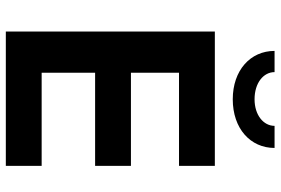

<svg xmlns="http://www.w3.org/2000/svg" viewBox="-168 -772 940 643"><g transform="rotate(90 301.5 -450.0)"><path d="M85 -700V0H535V-120H223V-299H535V-419H223V-580H535V-700ZM475 -900H401C401 -863 365 -833 312 -833C257 -833 221 -863 221 -900H150C150 -819 215 -760 312 -760C410 -760 475 -819 475 -900Z"/></g></svg>

Font: Gully SemiBold
Style: Regular
Weight: 600
Designer: jaikishan Patel
Foundry: MagicType
Version: Version 1.000;Glyphs 3.2 (3242)